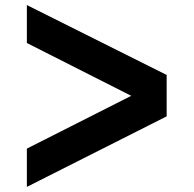

<svg xmlns="http://www.w3.org/2000/svg" viewBox="-20 -765 765 759"><path d="M86.2 -745 638.8 -468.8V-305L86.2 -26.2V-177.5L498.8 -386.2L86.2 -595Z"/></svg>

Font: Now Alt Black
Style: Regular
Weight: 900
Designer: Alfredo Marco Pradil
Foundry: Alfredo Marco Pradil
Version: Version 1.002;PS 001.002;hotconv 1.0.88;makeotf.lib2.5.64775